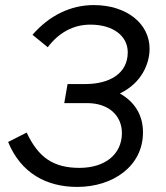

<svg xmlns="http://www.w3.org/2000/svg" viewBox="-20 -728 653 756"><path d="M284 8C424 8 543 -73 543 -207C543 -273 512 -326 452 -360C538 -401 569 -478 569 -536C569 -634 480 -708 349 -708C258 -708 174 -667 108 -591L168 -542C212 -600 269 -631 336 -631C426 -631 483 -586 483 -522C483 -438 411 -397 315 -397H246L233 -322H323C409 -322 460 -272 460 -204C460 -121 394 -67 293 -67C190 -67 131 -108 85 -206L12 -169C62 -47 162 8 284 8Z"/></svg>

Font: Fixel Display 20240404
Style: Italic
Weight: 400
Italic angle: -10°
Designer: AlfaBravo + MacPaw
Foundry: Kyrylo Tkachov, Marchela Mozhyna, Serhii Makarenko, Maria Weinstein, Zakhar Kryvoshyya
Version: Version 1.211;Glyphs 3.2 (3225)